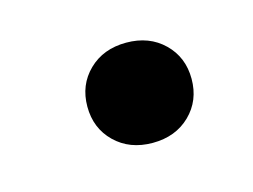

<svg xmlns="http://www.w3.org/2000/svg" viewBox="-36 -335 291 221"><g transform="rotate(-15 109.5 -224.5)"><path d="M125 -164.5Q97.6 -164.5 80.2 -181.5Q62.9 -198.4 62.9 -224.2Q62.9 -250 80.2 -266.9Q97.6 -283.9 125 -283.9Q152.4 -283.9 169.8 -266.9Q187.1 -250 187.1 -224.2Q187.1 -198.4 169.8 -181.5Q152.4 -164.5 125 -164.5Z"/></g></svg>

Font: Playfair
Style: Regular
Weight: 400
Designer: Claus Eggers Sørensen
Foundry: Claus Eggers Sørensen
Version: Version 2.001;gftools[0.9.30]